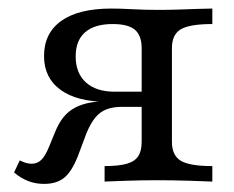

<svg xmlns="http://www.w3.org/2000/svg" viewBox="-20 -435 560 460"><path d="M230.6 0V-37.1Q264.5 -37.1 283.9 -42.7Q303.2 -48.4 311.3 -60.9Q319.4 -73.4 319.4 -95.2V-319.4Q319.4 -350 303.2 -363.7Q287.1 -377.4 250 -377.4Q206.5 -377.4 183.9 -357.7Q161.3 -337.9 161.3 -300Q161.3 -259.7 185.9 -237.5Q210.5 -215.3 254.8 -215.3H350.8V-191.1H236.3Q164.5 -191.1 125 -219.8Q85.5 -248.4 85.5 -300.8Q85.5 -355.6 127 -385.1Q168.5 -414.5 246.8 -414.5Q269.4 -414.5 297.6 -412.9Q325.8 -411.3 360.5 -411.3Q383.1 -411.3 408.1 -412.1Q433.1 -412.9 454.8 -413.7Q476.6 -414.5 488.7 -414.5V-377.4Q434.7 -377.4 413.3 -364.9Q391.9 -352.4 391.9 -319.4V-95.2Q391.9 -62.9 412.9 -50Q433.9 -37.1 488.7 -37.1V0Q470.2 -0.8 432.3 -2Q394.4 -3.2 356.5 -3.2Q320.2 -3.2 284.7 -2Q249.2 -0.8 230.6 0ZM85.5 5.6Q65.3 5.6 47.6 -1.2Q29.8 -8.1 13.7 -21.8L27.4 -50.8Q42.7 -42.7 55.6 -42.7Q69.4 -42.7 79 -52Q88.7 -61.3 98.4 -85.5L111.3 -116.9Q120.2 -139.5 131.9 -154Q143.5 -168.5 160.5 -177.4Q177.4 -186.3 200.4 -189.9Q223.4 -193.5 255.6 -193.5H339.5V-179H271.8Q250.8 -179 235.1 -173Q219.4 -166.9 208.5 -153.6Q197.6 -140.3 187.9 -117.7L166.1 -59.7Q151.6 -23.4 133.5 -8.9Q115.3 5.6 85.5 5.6Z"/></svg>

Font: Playfair 9pt Light
Style: Regular
Weight: 300
Designer: Claus Eggers Sørensen
Foundry: Claus Eggers Sørensen
Version: Version 2.001;gftools[0.9.30]